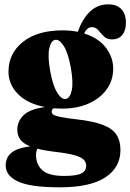

<svg xmlns="http://www.w3.org/2000/svg" viewBox="-20 -594 584 860"><path d="M323.5 -59.5Q398.5 -51 441.2 -34.5Q484 -18 501.8 9.5Q519.5 37 519.5 78Q519.5 156 451.8 200.5Q384 245 248 245Q117 245 61.2 219.2Q5.5 193.5 5.5 147.5Q5.5 111.5 31.2 90.2Q57 69 115 61.5Q83.5 49 70.5 30.5Q57.5 12 57.5 -13.5Q57.5 -50 85.5 -77.8Q113.5 -105.5 182 -114.5Q103 -129.5 60.5 -172.8Q18 -216 18 -273Q18 -354.5 82.5 -406.2Q147 -458 261.5 -458Q297 -458 328.5 -451.5Q349.5 -511 383.8 -542.8Q418 -574.5 464.5 -574.5Q503.5 -574.5 523.8 -552.8Q544 -531 544 -492.5Q544 -457 527.5 -437.2Q511 -417.5 482 -417.5Q459 -417.5 445.2 -431.2Q431.5 -445 420 -458.8Q408.5 -472.5 391.5 -472.5Q370 -472.5 357 -444Q421 -424 454 -380.8Q487 -337.5 487 -287Q487 -234.5 458 -194Q429 -153.5 377.5 -130.5Q326 -107.5 259 -107.5Q238.5 -107.5 220 -109Q211.5 -103.5 211.5 -93.5Q211.5 -86 219.2 -80.5Q227 -75 250.8 -70Q274.5 -65 323.5 -59.5ZM227 -415.5Q208 -412 200.5 -376.2Q193 -340.5 205 -275Q217 -209 236.8 -178Q256.5 -147 275.5 -151Q294 -154.5 301.5 -190Q309 -225.5 297 -292Q285 -358 265.2 -388.5Q245.5 -419 227 -415.5ZM141.5 100.5Q141.5 143.5 170.2 168.8Q199 194 266 194Q322 194 344 183Q366 172 366 148Q366 132.5 355 121.2Q344 110 313.8 101.2Q283.5 92.5 225.5 86Q179 80.5 147.5 72Q141.5 84 141.5 100.5Z"/></svg>

Font: Fraunces 144pt Soft Black
Style: Regular
Weight: 900
Version: Version 1.000;[b76b70a41]